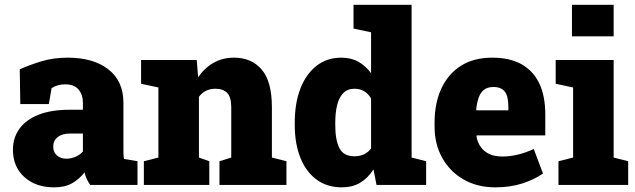

<svg xmlns="http://www.w3.org/2000/svg" viewBox="-20 -782 2685 812"><path d="M208 10.3Q131.3 10.3 83 -33.2Q34.7 -76.7 34.7 -148.9Q34.7 -198.7 61.5 -236.3Q87.9 -274.4 141.4 -296.1Q194.8 -317.9 275.4 -317.9H330.6V-349.1Q330.6 -380.9 312.5 -403.1Q294.4 -425.3 255.4 -425.3Q222.7 -425.3 198.2 -409.2L186.5 -341.8H65.9L63.5 -488.8Q108.4 -508.8 157.5 -523.4Q206.5 -538.1 267.1 -538.1Q375 -538.1 438.5 -488.5Q502 -439 502 -347.2V-152.3Q502 -141.1 502.2 -130.4Q502.4 -119.6 504.4 -109.9L561.5 -100.1V0H361.3Q355 -8.8 347.7 -23.4Q340.3 -38.1 337.4 -52.7Q313.5 -22.9 283.7 -6.3Q253.9 10.3 208 10.3ZM260.7 -110.8Q279.3 -110.8 298.1 -118.4Q316.9 -126 330.6 -141.1V-217.3H277.3Q242.7 -217.3 223.9 -202.1Q205.1 -187 205.1 -162.1Q205.1 -138.2 220.7 -124.5Q236.3 -110.8 260.7 -110.8Z M821.3 -115.7 865.2 -100.1V0H588.4V-100.1L649.9 -115.7V-412.1L576.7 -427.7V-528.3H812L817.9 -454.6Q844.2 -494.1 882.6 -516.1Q920.9 -538.1 969.7 -538.1Q1043.9 -538.1 1086.9 -487.8Q1129.9 -437.5 1129.9 -328.1V-115.7L1191.4 -100.1V0H908.2V-100.1L958 -115.7V-328.6Q958 -371.1 940.9 -388.9Q923.8 -406.7 892.1 -406.7Q846.7 -406.7 821.3 -372.6Z M1425.3 10.3Q1363.3 10.3 1318.8 -22.5Q1274.4 -55.2 1250.5 -114.5Q1226.6 -173.8 1226.6 -252.9V-263.2Q1226.6 -346.2 1250.5 -407.7Q1274.4 -469.2 1318.6 -503.7Q1362.8 -538.1 1423.3 -538.1Q1465.3 -538.1 1495.8 -520.8Q1526.4 -503.4 1549.3 -472.2V-645.5L1475.1 -661.1V-761.7H1720.7V-115.7L1782.2 -100.1V0H1572.3L1559.6 -65.4Q1535.6 -28.3 1502.9 -9Q1470.2 10.3 1425.3 10.3ZM1478.5 -121.1Q1524.9 -121.1 1549.3 -154.3V-365.7Q1524.9 -406.7 1479.5 -406.7Q1450.2 -406.7 1432.1 -388.7Q1414.1 -370.6 1406 -338.4Q1397.9 -306.2 1397.9 -263.2V-252.9Q1397.9 -189.9 1415.5 -155.5Q1433.1 -121.1 1478.5 -121.1Z M2075.2 10.3Q1998 10.3 1939.9 -23.4Q1882.3 -56.6 1850.1 -114.7Q1817.9 -172.9 1817.9 -246.1V-264.2Q1817.9 -345.2 1846.2 -406.7Q1874.5 -468.8 1929.2 -503.7Q1983.9 -538.6 2063.5 -538.1Q2134.8 -538.1 2185.1 -510.7Q2286.1 -453.6 2286.1 -297.9V-209.5H1995.6L1995.1 -206.1Q1998.5 -181.6 2012.2 -162.1Q2024.9 -142.6 2047.9 -131.3Q2070.8 -120.1 2104.5 -120.1Q2168.9 -120.1 2237.3 -151.9L2276.4 -48.3Q2240.7 -22.9 2189.5 -6.3Q2138.2 10.3 2075.2 10.3ZM1993.7 -317.9 1995.6 -315.4H2129.9V-328.1Q2129.9 -355.5 2124.5 -375.5Q2112.8 -414.1 2067.4 -414.1Q2041.5 -414.1 2026.4 -401.9Q2011.2 -389.6 2003.9 -367.7Q1996.6 -345.7 1993.7 -317.9Z M2398.9 -628.4V-761.7H2575.2V-628.4ZM2575.2 -528.3V-115.7L2636.7 -100.1V0H2341.8V-100.1L2403.8 -115.7V-412.1L2330.1 -427.7V-528.3Z"/></svg>

Font: Suwannaphum Black
Style: Regular
Weight: 900
Designer: Danh Hong
Version: Version 8.002; ttfautohint (v1.8.3)